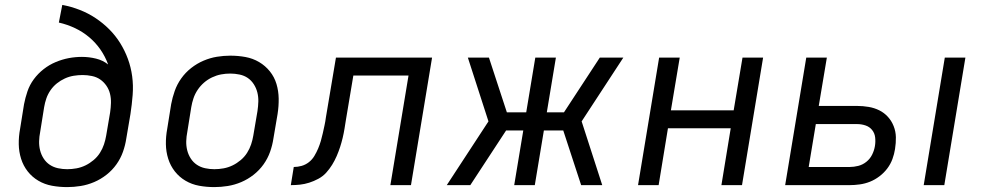

<svg xmlns="http://www.w3.org/2000/svg" viewBox="-20 -755 4015 783"><path d="M254 8Q222 8 192 2.5Q162 -3 136.5 -18Q111 -33 93 -56Q75 -79 66 -107.5Q57 -136 56.5 -167Q56 -198 62 -230L78 -330Q83 -356 92 -382.5Q101 -409 118 -432Q135 -455 158 -473Q181 -491 207.5 -502Q234 -513 260.5 -518Q287 -523 314 -523Q343 -523 371.5 -516Q400 -509 421 -492Q409 -525 389.5 -553Q370 -581 344 -603Q318 -625 286.5 -640Q255 -655 220 -663L234 -735Q271 -728 305.5 -714.5Q340 -701 370 -681Q400 -661 425.5 -635.5Q451 -610 470 -579.5Q489 -549 501.5 -515Q514 -481 519 -444Q524 -407 521 -368Q518 -329 512 -290L495 -190Q491 -163 481.5 -136Q472 -109 455 -85Q438 -61 414.5 -42.5Q391 -24 364 -12.5Q337 -1 309 3.5Q281 8 254 8ZM254 -65Q273 -65 292 -68.5Q311 -72 328.5 -80.5Q346 -89 361.5 -102Q377 -115 387.5 -131.5Q398 -148 404 -166Q410 -184 413 -202L429 -296Q432 -316 432.5 -335.5Q433 -355 428.5 -373Q424 -391 413.5 -406Q403 -421 388.5 -431Q374 -441 355 -445Q336 -449 317 -449Q299 -449 280.5 -446Q262 -443 244.5 -435Q227 -427 212 -415Q197 -403 186 -387Q175 -371 169 -353.5Q163 -336 160 -318L144 -218Q140 -198 139.5 -179Q139 -160 143.5 -142Q148 -124 158 -108.5Q168 -93 183 -83Q198 -73 216.5 -69Q235 -65 254 -65Z M854 8Q822 8 792 2.5Q762 -3 736.5 -18Q711 -33 693 -56Q675 -79 666 -107.5Q657 -136 656.5 -167Q656 -198 662 -230L678 -330Q683 -357 692.5 -384Q702 -411 719 -435Q736 -459 759.5 -477.5Q783 -496 810 -507.5Q837 -519 864.5 -523.5Q892 -528 919 -528Q951 -528 981 -522.5Q1011 -517 1036.5 -502Q1062 -487 1080.5 -464Q1099 -441 1107.5 -412.5Q1116 -384 1116.5 -353Q1117 -322 1112 -290L1095 -190Q1091 -163 1081.5 -136Q1072 -109 1055 -85Q1038 -61 1014.5 -42.5Q991 -24 964 -12.5Q937 -1 909 3.5Q881 8 854 8ZM854 -65Q873 -65 892 -68.5Q911 -72 928.5 -80.5Q946 -89 961.5 -102Q977 -115 987.5 -131.5Q998 -148 1004 -166Q1010 -184 1013 -202L1030 -302Q1033 -322 1033.5 -341Q1034 -360 1029.5 -378Q1025 -396 1015 -411.5Q1005 -427 990.5 -437Q976 -447 957 -451Q938 -455 919 -455Q900 -455 881.5 -451.5Q863 -448 845 -439.5Q827 -431 812 -418Q797 -405 786 -388.5Q775 -372 769 -354Q763 -336 760 -318L744 -218Q740 -198 739.5 -179Q739 -160 743.5 -142Q748 -124 758 -108.5Q768 -93 783 -83Q798 -73 816.5 -69Q835 -65 854 -65Z M1166 0 1178 -74Q1194 -74 1210 -78.5Q1226 -83 1239.5 -93.5Q1253 -104 1262 -119Q1271 -134 1277.5 -149.5Q1284 -165 1288.5 -180.5Q1293 -196 1296.5 -212Q1300 -228 1303.5 -244Q1307 -260 1309 -276L1350 -520H1742L1656 0H1572L1646 -447H1421L1391 -268Q1388 -249 1385 -230.5Q1382 -212 1377.5 -193Q1373 -174 1367 -155.5Q1361 -137 1353 -118.5Q1345 -100 1334.5 -83Q1324 -66 1310.5 -51Q1297 -36 1278.5 -26Q1260 -16 1241 -10Q1222 -4 1203.5 -2Q1185 0 1166 0Z M1802 0 1972 -260 1888 -520H1974L2047 -297H2126L2163 -520H2247L2210 -297H2280L2426 -520H2522L2352 -260L2436 0H2350L2277 -223H2198L2161 0H2077L2114 -223H2044L1898 0Z M2582 0 2668 -520H2752L2716 -305H2972L3008 -520H3092L3006 0H2922L2960 -232H2704L2666 0Z M3747 0 3833 -520H3917L3831 0ZM3182 0 3268 -520H3352L3319 -323H3475Q3499 -323 3522.5 -319Q3546 -315 3566 -305Q3586 -295 3601 -278.5Q3616 -262 3624.5 -240.5Q3633 -219 3633.5 -195.5Q3634 -172 3630 -147Q3627 -127 3619.5 -106.5Q3612 -86 3598.5 -68Q3585 -50 3566.5 -36Q3548 -22 3528 -14Q3508 -6 3486.5 -3Q3465 0 3445 0ZM3445 -74Q3462 -74 3480 -78.5Q3498 -83 3513 -95Q3528 -107 3536.5 -124Q3545 -141 3548 -159Q3551 -177 3549 -194.5Q3547 -212 3536.5 -225Q3526 -238 3509.5 -243.5Q3493 -249 3475 -249H3307L3278 -74Z"/></svg>

Font: Iosevka Aile
Style: Italic
Weight: 400
Italic angle: -9°
Designer: Belleve Invis
Foundry: Belleve Invis
Version: Version 28.0.1; ttfautohint (v1.8.4)